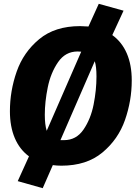

<svg xmlns="http://www.w3.org/2000/svg" viewBox="-20 -850 719 1007"><path d="M671 -428Q671 -322 635.5 -220.5Q600 -119 517 -50Q434 19 302 19Q278 19 257 16L204 137L73 100L132 -30Q83 -66 57.5 -126Q32 -186 32 -267Q32 -373 67.5 -474.5Q103 -576 185.5 -644.5Q268 -713 400 -713Q416 -713 444 -711L498 -830L628 -794L569 -666Q619 -630 645 -570Q671 -510 671 -428ZM215 -248Q215 -196 225 -164L406 -579Q400 -580 387 -580Q323 -580 284.5 -524Q246 -468 230.5 -392Q215 -316 215 -248ZM486 -449Q486 -501 477 -529L297 -115H316Q380 -115 418 -170.5Q456 -226 471 -302Q486 -378 486 -449Z"/></svg>

Font: Trujillo ExtraBold
Style: Italic
Weight: 800
Italic angle: -8°
Designer: Fira Sans original fonts by bBox Type GmbH, Carrois Corporate GbR, & Edenspiekermann AG / Changes by Cristiano Sobral
Foundry: Fira Sans original fonts by bBox Type GmbH, Carrois Corporate GbR, & Edenspiekermann AG / Changes by Cristiano Sobral
Version: Version 4.301;July 28, 2020;FontCreator 13.0.0.2655 64-bit